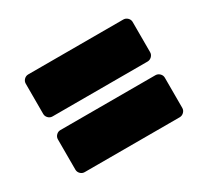

<svg xmlns="http://www.w3.org/2000/svg" viewBox="-89 -590 728 672"><g transform="rotate(-30 275.0 -254.5)"><path d="M59.1 -306.2V-428.2Q59.1 -438 66.2 -445.1Q73.2 -452.1 83 -452.1H466.8Q476.6 -452.1 483.9 -445.1Q491.2 -438 491.2 -428.2V-306.2Q491.2 -296.4 483.9 -289.3Q476.6 -282.2 466.8 -282.2H83Q73.2 -282.2 66.2 -289.3Q59.1 -296.4 59.1 -306.2ZM59.1 -81.1V-203.1Q59.1 -212.9 66.2 -220Q73.2 -227.1 83 -227.1H466.8Q476.6 -227.1 483.9 -220Q491.2 -212.9 491.2 -203.1V-81.1Q491.2 -71.3 483.9 -64.2Q476.6 -57.1 466.8 -57.1H83Q73.2 -57.1 66.2 -64.2Q59.1 -71.3 59.1 -81.1Z"/></g></svg>

Font: Don José
Style: Regular
Weight: 900
Designer: Cristian Tournier
Version: Version 1.000